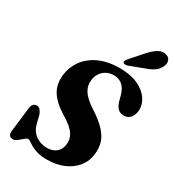

<svg xmlns="http://www.w3.org/2000/svg" viewBox="-220 -1064 1100 1206"><g transform="rotate(30 329.5 -461.5)"><path d="M308.2 12.4Q265.9 12.4 237.3 4.3Q208.7 -3.8 190.5 -14.6Q172.4 -25.3 161.3 -33.4Q150.2 -41.5 142.9 -41.5Q135.4 -41.5 125.7 -34Q116.1 -26.4 105 -16.4Q93.9 -6.4 82.6 1.1Q71.3 8.7 60.1 8.7Q42.7 8.7 34.2 -0.6Q25.7 -10 27.2 -30.6L48.1 -206Q49.5 -227.8 59.2 -239.1Q69 -250.4 84.4 -250.4Q99.1 -250.4 108.4 -240.4Q117.7 -230.4 126.5 -210.3L140.5 -152.5Q153 -103 188.7 -77.1Q224.5 -51.3 271.1 -51.3Q298.2 -51.3 318.5 -60.6Q338.9 -70 351.3 -87.3Q363.7 -104.7 367.3 -127.9Q374.6 -168.2 351.9 -204.5Q329.1 -240.8 263.1 -280.2Q186.3 -326.7 154.4 -377.8Q122.4 -428.9 130.4 -498.2Q137.1 -556.9 171.7 -606.1Q206.3 -655.2 268.8 -684.8Q331.3 -714.4 420.7 -714.4Q498.4 -714.4 551.3 -689.9Q604.2 -665.3 630.7 -626.6Q657.2 -587.8 655.2 -545.5Q653.6 -512.5 636.1 -490.5Q618.7 -468.4 587.4 -468.4Q562.5 -468.4 546.7 -482.2Q531 -496 519.7 -529.2L508.5 -570.4Q496.3 -614.4 471 -635.8Q445.7 -657.1 410.5 -657.1Q379.1 -657.1 355.7 -644.3Q332.3 -631.5 318.3 -609.9Q304.3 -588.2 300.6 -561Q294.6 -518.4 317.3 -482.2Q340.1 -446.1 402.1 -405.6Q466.7 -364 500.9 -326.8Q535.1 -289.6 546.4 -251.3Q557.7 -213.1 552.5 -168.8Q547.1 -115.6 514.9 -74.8Q482.8 -34 429.7 -10.8Q376.6 12.4 308.2 12.4ZM510.5 -874.6Q539.1 -906.7 566.6 -923.9Q594.2 -941.1 623.2 -934.8Q649.6 -929.4 656.7 -907.5Q663.9 -885.7 652.4 -863.4Q640.2 -836.3 616.5 -820.3Q592.9 -804.3 556.4 -791.9L453.4 -752.9Q443.7 -749.8 434 -750.6Q424.4 -751.4 421 -757.4Q417.5 -764.3 421.9 -772Q426.4 -779.8 433.8 -787.8Z"/></g></svg>

Font: Fraunces
Style: Italic
Weight: 900
Italic angle: -16°
Version: Version 1.000;[0bf87f6ff]